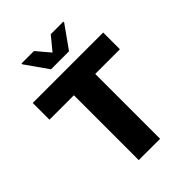

<svg xmlns="http://www.w3.org/2000/svg" viewBox="-254 -1023 1145 1145"><g transform="rotate(-45 318.5 -451.0)"><path d="M228 0V-547H22V-688H616V-547H408V0ZM241 -753 141 -895V-902H246L318 -817L388 -902H494V-895L393 -753Z"/></g></svg>

Font: Saira SemiExpanded
Style: Bold
Weight: 700
Width: 6
Designer: Hector Gatti with collaboration of the Omnibus-Type team
Foundry: Omnibus-Type
Version: Version 1.101